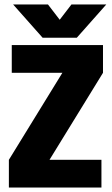

<svg xmlns="http://www.w3.org/2000/svg" viewBox="-20 -845 504 865"><path d="M33 -517V-642H444V-517L203 -125H437V0H20V-125L261 -517ZM326 -675H172L39 -825H196L249 -756L302 -825H459Z"/></svg>

Font: Teko
Style: Bold
Weight: 700
Designer: Manushi Parikh, Jonny Pinhorn
Foundry: Indian Type Foundry
Version: Version 1.106;PS 1.0;hotconv 1.0.78;makeotf.lib2.5.61930; tt